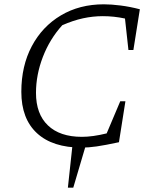

<svg xmlns="http://www.w3.org/2000/svg" viewBox="-20 -677 702 891"><path d="M359 8Q224 8 151.5 -59Q79 -126 79 -251Q79 -371 127.5 -462.5Q176 -554 262.5 -605.5Q349 -657 462 -657Q496 -657 539.5 -651.5Q583 -646 629 -634L599 -445H576L560 -591Q509 -602 457 -602Q411 -602 365 -592Q319 -582 269 -560Q211 -496 179 -413Q147 -330 147 -246Q147 -148 202.5 -95Q258 -42 360 -42Q410 -42 475 -58L538 -207H562L532 -17Q467 -3 428.5 2.5Q390 8 359 8ZM295 194 318 -19H383L320 194Z"/></svg>

Font: Piazzolla Light
Style: Italic
Weight: 300
Italic angle: -11.3°
Designer: Juan Pablo del Peral
Foundry: Huerta Tipografica
Version: Version 1.330